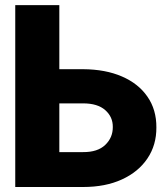

<svg xmlns="http://www.w3.org/2000/svg" viewBox="-20 -748 666 768"><path d="M605.5 -238.3Q606 -168 569.8 -114.3Q533.7 -60.5 467.8 -30.3Q401.9 0 312.5 0H41V-727.5H217.3V-471.2H312.5Q401.9 -470.7 467.8 -442.1Q533.7 -413.6 569.8 -361.3Q606 -309.1 605.5 -238.3ZM312.5 -139.6Q370.6 -139.2 401.1 -168.5Q431.6 -197.8 431.2 -240.2Q431.6 -280.3 401.1 -307.4Q370.6 -334.5 312.5 -334.5H217.3V-139.6Z"/></svg>

Font: Inter Tight ExtraBold
Style: Regular
Weight: 800
Designer: Rasmus Andersson
Foundry: rsms
Version: Version 3.004; ttfautohint (v1.8.4.7-5d5b)